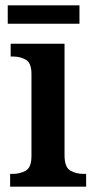

<svg xmlns="http://www.w3.org/2000/svg" viewBox="-20 -700 357 720"><path d="M18 0V-48H29Q55 -48 76.5 -60Q98 -72 98 -115V-422Q98 -464 77 -476Q56 -488 30 -488H20V-536H222V-118Q222 -73 243.5 -60.5Q265 -48 291 -48H303V0ZM9 -611V-680H278V-611Z"/></svg>

Font: Noto Serif Bengali SemiCondensed SemiBold
Style: Regular
Weight: 600
Width: 4
Designer: Juan Bruce, Universal Thirst, Indian Type Foundry and the Monotype Design Team.
Foundry: Monotype Imaging Inc.
Version: Version 2.003; ttfautohint (v1.8.4.7-5d5b)